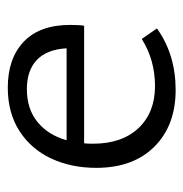

<svg xmlns="http://www.w3.org/2000/svg" viewBox="-9 -454 471 493"><g transform="rotate(90 226.5 -207.5)"><path d="M44 -152Q44 -176 46 -188H348Q349 -196 349 -211Q349 -285 309 -327.5Q269 -370 201 -370Q134 -370 80 -336L53 -375Q120 -423 211 -423Q302 -423 356.5 -368.5Q411 -314 411 -219Q411 -155 387 -103.5Q363 -52 316.5 -22Q270 8 205 8Q130 8 87 -33Q44 -74 44 -152ZM209 -41Q260 -41 293.5 -68.5Q327 -96 340 -143H104Q107 -92 134 -66.5Q161 -41 209 -41Z"/></g></svg>

Font: QiushuiShotai Bright
Style: Regular
Weight: 400
Designer: Christian Thalmann (Catharsis Fonts)
Version: Version 1.250;